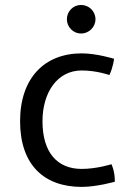

<svg xmlns="http://www.w3.org/2000/svg" viewBox="-20 -731 540 761"><path d="M59.6 -250.5C59.6 -78.1 154.3 9.8 303.7 9.8C363.3 9.8 435.1 -10.7 435.1 -10.7C436 -51.3 421.9 -80.1 421.9 -80.1C421.9 -80.1 363.3 -61.5 303.7 -61.5C207 -61.5 148.4 -126.5 148.4 -250.5C148.4 -364.3 207 -451.7 303.7 -451.7C363.3 -451.7 413.6 -433.6 413.6 -433.6C428.2 -463.4 432.1 -498 432.1 -498C432.1 -498 363.3 -519.5 303.7 -519.5C157.2 -519.5 59.6 -422.4 59.6 -250.5ZM301.3 -598.1C332.5 -598.1 358.4 -623.5 358.4 -654.8C358.4 -686.5 332.5 -711.4 301.3 -711.4C270.5 -711.4 245.1 -686.5 245.1 -654.8C245.1 -623.5 270.5 -598.1 301.3 -598.1Z"/></svg>

Font: Basic
Style: Regular
Weight: 400
Designer: Magnus Gaarde
Foundry: Magnus Gaarde
Version: Version 1.001